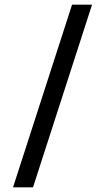

<svg xmlns="http://www.w3.org/2000/svg" viewBox="-20 -764 444 826"><path d="M376 -744 122 42H36L290 -744Z"/></svg>

Font: Museo Sans Medium
Style: Regular
Weight: 500
Designer: Jos Buivenga
Foundry: Jos Buivenga & Rosetta Type Foundry (extension, remastering)
Version: Version 3.600;PS 1.000;hotconv 1.0.88;makeotf.lib2.5.647800;